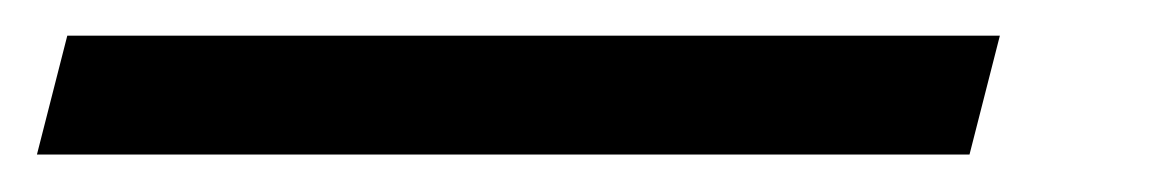

<svg xmlns="http://www.w3.org/2000/svg" viewBox="-121 48 641 105"><path d="M409.2 132.5H-100.8L-84.2 67.5H425.8Z"/></svg>

Font: Funnel Sans
Style: Italic
Weight: 400
Italic angle: -14.036°
Version: Version 1.000; Beta; Release 5; Build 24; ttfautohint (v1.8.